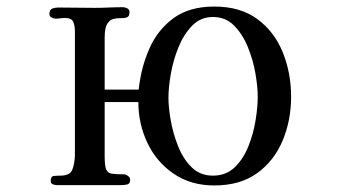

<svg xmlns="http://www.w3.org/2000/svg" viewBox="-20 -564 1040 587"><path d="M768 -268Q768 -298 761 -339Q754 -380 738 -419.5Q722 -459 696 -485.5Q670 -512 631 -512Q593 -512 567 -485Q541 -458 525 -418Q509 -378 502 -336.5Q495 -295 495 -266Q495 -236 502 -196Q509 -156 524.5 -117Q540 -78 566 -52.5Q592 -27 631 -27Q671 -27 697.5 -52.5Q724 -78 739.5 -117Q755 -156 761.5 -197Q768 -238 768 -268ZM870 -268Q870 -196 844 -134Q818 -72 766 -34.5Q714 3 635 3Q564 3 511.5 -32.5Q459 -68 431 -126.5Q403 -185 403 -252H300V-86Q300 -58 304.5 -46.5Q309 -35 322 -33Q335 -31 360 -31Q365 -31 371.5 -26Q378 -21 378 -15Q378 -2 369 0Q360 2 349 2H155Q148 2 141.5 -0.5Q135 -3 135 -11Q135 -25 144.5 -26Q154 -27 164 -27Q194 -27 201 -45Q208 -63 209 -88V-468Q209 -485 204 -497Q199 -509 179 -509Q172 -509 164.5 -508Q157 -507 150 -507Q144 -507 137.5 -510.5Q131 -514 131 -521Q131 -534 139.5 -537.5Q148 -541 158 -541Q186 -541 213.5 -540.5Q241 -540 269 -540Q291 -540 312.5 -541Q334 -542 356 -542Q362 -542 369 -538.5Q376 -535 376 -527Q376 -514 368 -511Q360 -508 349 -508.5Q338 -509 326.5 -506Q315 -503 307.5 -490.5Q300 -478 300 -449V-290H404Q411 -357 436.5 -415Q462 -473 510.5 -508.5Q559 -544 635 -544Q715 -544 767 -505.5Q819 -467 844.5 -404Q870 -341 870 -268Z"/></svg>

Font: Kaisei Decol Medium
Style: Regular
Weight: 500
Designer: Font-Kai, 金井和夫
Foundry: KAZUO KANAI
Version: Version 5.003